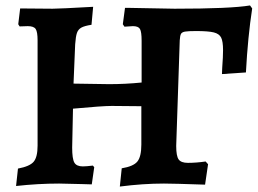

<svg xmlns="http://www.w3.org/2000/svg" viewBox="-20 -674 946 705"><path d="M906 -643Q890 -539 883 -408L795 -402L796 -426Q799 -465 799 -490Q799 -522 792 -536Q785 -550 765 -555Q745 -560 700 -560Q671 -560 659.5 -558Q648 -556 644.5 -549.5Q641 -543 640 -526L627 -138Q627 -101 636 -88.5Q645 -76 670 -76Q700 -76 735 -81L744 -71L733 4Q615 0 582 0Q505 0 420 11L427 -56Q470 -63 484.5 -81Q499 -99 499 -143V-284L390 -285Q356 -285 248 -275L245 -132Q245 -91 253 -77Q261 -63 284 -63Q297 -63 321 -66L326 -60L317 3L283 2L197 0Q120 0 39 9L46 -55Q89 -63 103.5 -80Q118 -97 118 -139V-526Q118 -557 111 -567.5Q104 -578 82 -578L52 -577L47 -585L54 -643L173 -642Q198 -642 322 -649L316 -583Q290 -579 278.5 -572.5Q267 -566 262.5 -553Q258 -540 256 -511L250 -367L381 -365Q440 -365 500 -371V-524Q500 -557 494 -567.5Q488 -578 468 -578L437 -576L431 -585L439 -645H459Q600 -642 621 -642Q827 -642 898 -654Z"/></svg>

Font: Alegreya
Style: Bold
Weight: 700
Designer: Juan Pablo del Peral
Foundry: Huerta Tipografica
Version: Version 2.008; ttfautohint (v1.8)